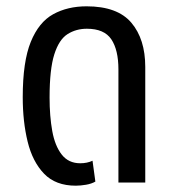

<svg xmlns="http://www.w3.org/2000/svg" viewBox="-20 -578 549 608"><path d="M220 10Q156 10 119.5 -28Q83 -66 67.5 -129.5Q52 -193 52 -270Q52 -383 77.5 -445.5Q103 -508 148.5 -533Q194 -558 254 -558Q352 -558 396 -506Q440 -454 440 -366V0H355V-358Q355 -420 332.5 -453.5Q310 -487 255 -487Q221 -487 194 -470Q167 -453 152 -406Q137 -359 137 -269Q137 -210 145.5 -163Q154 -116 175.5 -88.5Q197 -61 234 -61Q256 -61 273 -69L282 -3Q270 4 252.5 7Q235 10 220 10Z"/></svg>

Font: Noto Sans Thai Cond
Style: Regular
Weight: 400
Width: 3
Designer: Monotype Design Team
Foundry: Monotype Imaging Inc.
Version: Version 2.002; ttfautohint (v1.8.4.7-5d5b)